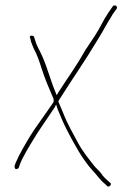

<svg xmlns="http://www.w3.org/2000/svg" viewBox="-20 -642 484 698"><path d="M33 -39C33 -32 34 -25 43 -28C45 -29 47 -30 48 -32L52 -43V-44C64 -74 85 -108 104 -139C117 -162 142 -196 173 -243C177 -248 181 -255 184 -262L190 -244C200 -219 212 -191 224 -168C250 -118 279 -64 315 -24C333 -5 346 15 361 26L370 35C370 35 371 36 375 36C379 36 383 32 383 26C383 25 383 24 380 22L372 15C367 11 359 3 352 -5V-6C346 -15 336 -25 325 -36C303 -64 282 -89 264 -122C246 -156 224 -193 209 -233L192 -273L195 -279C244 -357 287 -417 336 -499C356 -531 367 -554 388 -587V-588L404 -610C406 -613 405 -614 405 -616C404 -621 400 -623 395 -622C393 -622 391 -620 390 -619L374 -596C353 -565 345 -542 323 -509C313 -494 302 -477 291 -461C259 -404 230 -365 194 -309L186 -296L180 -311C163 -352 150 -403 132 -441C124 -460 114 -473 108 -495L104 -507V-508C104 -512 85 -517 89 -504L90 -503L93 -490C95 -483 99 -475 103 -465C115 -443 123 -419 132 -391C144 -353 158 -322 174 -284C174 -284 175 -286 175 -277V-273L174 -270C145 -227 103 -170 90 -148C70 -115 49 -79 37 -50ZM209 -233V-234Z"/></svg>

Font: Stray Cat
Style: ExLtCn
Weight: 200
Version: Version 1.0